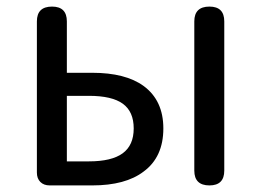

<svg xmlns="http://www.w3.org/2000/svg" viewBox="-20 -563 793 583"><path d="M131 0Q113 0 102.5 -10.5Q92 -21 92 -39V-498Q92 -543 138 -543Q183 -543 183 -498V-342H260Q361 -342 416 -302Q476 -258 476 -173Q476 -86 416 -42Q361 0 260 0H176ZM616 0Q570 0 570 -45V-498Q570 -543 616 -543Q661 -543 661 -498V-271V-45Q661 0 616 0ZM183 -73H250Q319 -73 352.5 -97.5Q386 -122 386 -173Q386 -224 353 -248Q320 -272 250 -272H183V-172Z"/></svg>

Font: GenSenRounded JP R
Style: Regular
Weight: 400
Version: Version 1.501;PS 1;hotconv 16.6.51;makeotf.lib2.5.65220